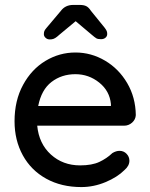

<svg xmlns="http://www.w3.org/2000/svg" viewBox="-20 -749 610 779"><path d="M483 -239H131Q138 -166 186.5 -122Q235 -78 305 -78Q353 -78 383 -92Q413 -106 436 -128Q451 -137 465 -137Q482 -137 493.5 -125Q505 -113 505 -97Q505 -76 485 -59Q456 -30 408 -10Q360 10 310 10Q229 10 167.5 -24Q106 -58 72.5 -119Q39 -180 39 -257Q39 -341 73.5 -404.5Q108 -468 164.5 -502Q221 -536 286 -536Q350 -536 406 -503Q462 -470 496 -412Q530 -354 531 -282Q530 -264 516 -251.5Q502 -239 483 -239ZM135 -319H430V-327Q425 -380 382.5 -414Q340 -448 286 -448Q230 -448 189 -416.5Q148 -385 135 -319ZM415 -611Q415 -602 408 -596Q401 -590 390 -590Q377 -590 371 -593.5Q365 -597 351 -609L287 -663L222 -609Q219 -606 211.5 -600Q204 -594 197.5 -591.5Q191 -589 182 -589Q172 -589 165 -595.5Q158 -602 158 -610Q158 -618 160 -623Q162 -628 168 -635L227 -705Q245 -729 277 -729H304Q320 -729 330 -724Q340 -719 349 -705L405 -636Q411 -628 413 -623Q415 -618 415 -611Z"/></svg>

Font: Quicksand Medium
Style: Regular
Weight: 500
Designer: Andrew Paglinawan
Foundry: Andrew Paglinawan
Version: Version 3.000